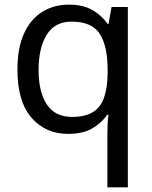

<svg xmlns="http://www.w3.org/2000/svg" viewBox="-20 -566 655 826"><path d="M442 11Q442 -7 443 -31Q444 -55 447 -72H441Q418 -38 377.5 -14Q337 10 273 10Q176 10 115.5 -59.5Q55 -129 55 -267Q55 -359 83 -421Q111 -483 161 -514.5Q211 -546 276 -546Q339 -546 379 -522Q419 -498 443 -463H447L460 -536H530V240H442ZM290 -63Q345 -63 378.5 -83Q412 -103 427 -144.5Q442 -186 443 -248V-266Q443 -368 409 -420.5Q375 -473 288 -473Q216 -473 181 -416.5Q146 -360 146 -265Q146 -170 181.5 -116.5Q217 -63 290 -63Z"/></svg>

Font: lguzrati15
Style: Book
Weight: 400
Designer: Jelle Bosma - Monotype Design Team, Universal Thirst
Foundry: Monotype Imaging Inc.
Version: Version 2.106